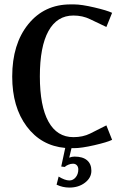

<svg xmlns="http://www.w3.org/2000/svg" viewBox="-20 -662 562 868"><path d="M298.8 -642.1H314.9Q348.1 -642.1 406.5 -628.4Q464.8 -614.7 486.8 -604L460.9 -540L387.2 -575.2Q353.5 -591.8 312 -591.8Q237.8 -591.8 199 -521.5Q160.2 -451.2 160.2 -316.9Q160.2 -182.6 199 -112.3Q237.8 -42 312 -42Q354.5 -42 387.2 -58.1L460.9 -95.2L486.8 -29.8Q464.8 -19 406.5 -5.6Q348.1 7.8 314.9 7.8H303.2L293 50.8Q304.2 45.9 316.9 45.9Q354 45.9 373.5 62.5Q393.1 79.1 393.1 109.9Q393.1 141.6 364.3 163.8Q335.4 186 293.9 186Q263.2 186 235.8 172.9L245.1 136.2Q273.4 153.8 293.9 153.8Q310.5 153.8 322.3 139.4Q334 125 334 104Q334 92.3 327.4 85.2Q320.8 78.1 310.1 78.1Q299.3 78.1 288.6 82.8Q277.8 87.4 272.9 92.8L256.8 90.8L274.9 6.8Q166 -2.9 100.6 -90.6Q35.2 -178.2 35.2 -315.9Q35.2 -462.9 107.7 -552.5Q180.2 -642.1 298.8 -642.1Z"/></svg>

Font: Resagokr
Style: Bold
Weight: 600
Designer: gluk
Foundry: gluk
Version: Version 0.95